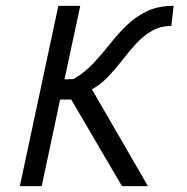

<svg xmlns="http://www.w3.org/2000/svg" viewBox="-20 -638 640 658"><path d="M48 0 180 -618H255L201 -366L232 -367Q270 -389 300 -421Q330 -453 357 -487.5Q384 -522 414.5 -551.5Q445 -581 483.5 -599.5Q522 -618 575 -618L567 -549Q530 -549 501 -532.5Q472 -516 447.5 -489.5Q423 -463 400 -433Q377 -403 351.5 -376Q326 -349 295 -332L487 0H398L224 -297H186L123 0Z"/></svg>

Font: Victor Mono
Style: Italic
Weight: 400
Italic angle: -12°
Monospace: yes
Designer: Rune Bjørnerås
Version: Version 1.561;gftools[0.9.30]